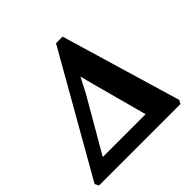

<svg xmlns="http://www.w3.org/2000/svg" viewBox="-206 -920 1094 1094"><g transform="rotate(-45 340.5 -373.0)"><path d="M-7.5 0 -19.5 -23.5 392.5 -746.5H445.5L660.5 -21.5L648.5 0ZM356.5 -514 310.5 -424.5 96.5 -55 60 -99.5H523.5L479.5 -55L379.5 -424.5Z"/></g></svg>

Font: Merriweather 36pt Black
Style: Italic
Weight: 900
Italic angle: -7.8°
Version: Version 2.101